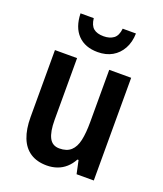

<svg xmlns="http://www.w3.org/2000/svg" viewBox="-141 -851 812 954"><g transform="rotate(20 265.0 -374.0)"><path d="M465 -543V0H374L359 -70H353Q339 -44 319 -26Q299 -8 273.5 1Q248 10 219 10Q167 10 132 -13Q97 -36 79.5 -80.5Q62 -125 62 -189V-543H179V-217Q179 -154 195.5 -122.5Q212 -91 249 -91Q288 -91 310 -111Q332 -131 340.5 -170Q349 -209 349 -267V-543ZM412 -758Q411 -712 392 -677.5Q373 -643 340.5 -624.5Q308 -606 264 -606Q197 -606 159 -645.5Q121 -685 119 -758H189Q193 -721 211.5 -705.5Q230 -690 265 -690Q297 -690 317.5 -705Q338 -720 342 -758Z"/></g></svg>

Font: Noto Sans Khmer Condensed SemiBold
Style: Regular
Weight: 600
Width: 3
Designer: Danh Hong and the Monotype Design Team
Foundry: Monotype Imaging Inc.
Version: Version 2.004